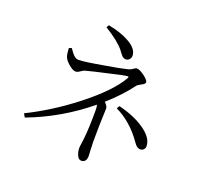

<svg xmlns="http://www.w3.org/2000/svg" viewBox="-141 -967 1281 1191"><g transform="rotate(20 500.0 -371.5)"><path d="M506.8 52.7Q489.3 52.7 478.5 26.4Q469.7 4.9 469.7 -18.6Q469.7 -28.3 472.7 -44.9Q475.6 -64.5 477.5 -82Q485.4 -152.3 485.4 -269.5Q485.4 -294.9 481.4 -307.6Q300.8 -159.2 87.9 -79.1L74.2 -102.5Q231.4 -179.7 381.8 -296.9Q543.9 -423.8 602.5 -524.4Q607.4 -533.2 606.4 -536.1Q605.5 -539.1 595.7 -538.1Q570.3 -535.2 475.6 -512.7Q391.6 -494.1 343.8 -481.4Q328.1 -477.5 312.5 -465.8Q297.9 -455.1 286.1 -455.1Q267.6 -455.1 242.2 -476.6Q216.8 -497.1 207 -517.6Q199.2 -533.2 197.3 -578.1L214.8 -584Q216.8 -581.1 221.7 -574.2Q236.3 -552.7 246.1 -543.9Q260.7 -529.3 278.3 -529.3Q315.4 -529.3 436.5 -550.8Q543.9 -568.4 588.9 -580.1Q604.5 -584 620.1 -595.7Q630.9 -603.5 636.7 -603.5Q656.2 -603.5 688.5 -579.6Q720.7 -555.7 720.7 -541Q720.7 -530.3 694.3 -517.6Q675.8 -507.8 670.9 -502Q608.4 -418 520.5 -340.8Q543 -321.3 543 -303.7Q543 -296.9 542 -277.3Q538.1 -197.3 538.1 -81.1Q538.1 -64.5 540 -28.3Q542 -1 542 8.8Q542 52.7 506.8 52.7ZM827.1 -138.7Q804.7 -138.7 785.2 -168.9Q709 -278.3 604.5 -328.1L615.2 -346.7Q718.8 -321.3 785.2 -275.4Q858.4 -225.6 858.4 -169.9Q858.4 -156.2 849.6 -147.5Q840.8 -138.7 827.1 -138.7ZM551.8 -632.8Q539.1 -632.8 528.3 -642.6Q521.5 -649.4 506.8 -668.9Q503.9 -672.9 502.9 -674.8Q466.8 -720.7 372.1 -779.3L382.8 -795.9Q466.8 -779.3 520.5 -749Q585 -712.9 585 -667Q585 -653.3 575.7 -643.1Q566.4 -632.8 551.8 -632.8Z"/></g></svg>

Font: Bpmf Zihi Only R
Style: R
Weight: 400
Foundry: But Ko
Version: Version 1.320